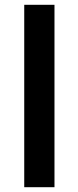

<svg xmlns="http://www.w3.org/2000/svg" viewBox="-20 -780 327 800"><path d="M207 0H81V-760H207Z"/></svg>

Font: Noto Sans Thai SemiBold
Style: Regular
Weight: 600
Version: Version 2.001